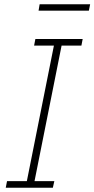

<svg xmlns="http://www.w3.org/2000/svg" viewBox="-20 -881 443 901"><path d="M7 0 13 -31H106L233 -667H140L146 -698H368L362 -667H269L142 -31H235L228 0ZM166 -861H403L397 -831H161Z"/></svg>

Font: IBM Plex Sans Cond ExtLt
Style: Italic
Weight: 200
Width: 3
Italic angle: -11°
Designer: Mike Abbink, Paul van der Laan, Pieter van Rosmalen
Foundry: Bold Monday
Version: Version 1.3